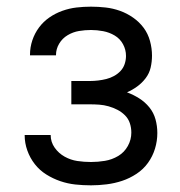

<svg xmlns="http://www.w3.org/2000/svg" viewBox="-20 -548 540 576"><path d="M253 8Q229 8 206 5.5Q183 3 161 -4.5Q139 -12 119 -24.5Q99 -37 84.5 -55.5Q70 -74 62 -96.5Q54 -119 54 -142V-143H132Q132 -122 144 -105Q156 -88 174 -78Q192 -68 212 -65Q232 -62 253 -62Q274 -62 295 -65.5Q316 -69 334.5 -80Q353 -91 363.5 -110Q374 -129 374 -150Q374 -165 369.5 -178.5Q365 -192 355 -202Q345 -212 332.5 -218.5Q320 -225 306 -229Q292 -233 278 -234Q264 -235 250 -235H194V-305H250Q262 -305 274.5 -306.5Q287 -308 299 -311Q311 -314 322 -320Q333 -326 341.5 -335Q350 -344 354 -356Q358 -368 358 -380Q358 -399 349 -415.5Q340 -432 324 -441.5Q308 -451 289.5 -454.5Q271 -458 253 -458Q235 -458 217 -455Q199 -452 183 -442.5Q167 -433 157.5 -417Q148 -401 148 -383V-382H70V-384Q70 -406 77 -427Q84 -448 97 -465.5Q110 -483 128 -495.5Q146 -508 167 -515.5Q188 -523 209.5 -525.5Q231 -528 253 -528Q275 -528 297 -525.5Q319 -523 340 -515.5Q361 -508 379.5 -495Q398 -482 411 -464.5Q424 -447 430 -425Q436 -403 436 -381Q436 -363 432 -345.5Q428 -328 417 -313.5Q406 -299 391.5 -288.5Q377 -278 361 -271Q380 -264 397.5 -253Q415 -242 428 -226Q441 -210 446.5 -190Q452 -170 452 -149Q452 -125 445 -102Q438 -79 424 -59.5Q410 -40 389.5 -26.5Q369 -13 346.5 -5.5Q324 2 300 5Q276 8 253 8Z"/></svg>

Font: Iosevka Algr
Style: Regular
Weight: 400
Monospace: yes
Designer: Belleve Invis
Foundry: Belleve Invis
Version: Version 26.0.2; ttfautohint (v1.8.3)